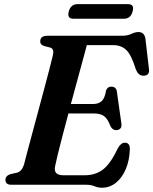

<svg xmlns="http://www.w3.org/2000/svg" viewBox="-20 -868 720 902"><path d="M385.5 0H34.5Q17.5 0 11.5 -6.8Q5.5 -13.5 5.5 -23Q5.5 -42 29 -50L59 -56.5Q82 -62 92.5 -94Q96 -109 106 -146.2Q116 -183.5 129.5 -234Q143 -284.5 158 -340Q173 -395.5 187 -448Q201 -500.5 211.8 -542Q222.5 -583.5 227.5 -604.5Q232 -623.5 229 -632.5Q226 -641.5 216 -644.5L188.5 -651.5Q180.5 -654 174.8 -659Q169 -664 169 -673.5Q169 -700 203 -700H551.5Q579.5 -700 597.2 -708.8Q615 -717.5 631 -717.5Q657 -717.5 663 -688L679.5 -546Q685 -515.5 658.5 -512.5Q645 -511 635.2 -517.8Q625.5 -524.5 617.5 -544Q597 -610.5 573.2 -633.2Q549.5 -656 511 -656H388Q381.5 -631 369.5 -587.5Q357.5 -544 343 -490Q328.5 -436 313 -379.5H419.5Q442.5 -379.5 457.5 -392.8Q472.5 -406 478.5 -444Q486 -461 502.5 -461Q525.5 -461 529 -438L550 -289.5Q553 -272.5 545.8 -264.8Q538.5 -257 526.5 -256.5Q508.5 -256.5 499 -275Q486.5 -309.5 469.2 -322.2Q452 -335 420 -335H301.5Q286.5 -279.5 273.5 -229.5Q260.5 -179.5 251.5 -142.8Q242.5 -106 239.5 -90Q234 -67.5 243.2 -56Q252.5 -44.5 280 -44.5H376Q429 -44.5 464.5 -72.2Q500 -100 534 -172Q548 -197.5 566.5 -197.5Q590.5 -197.5 590 -167.5Q588.5 -115.5 571.2 -74.2Q554 -33 524.8 -9.5Q495.5 14 459 14Q440.5 14 424.2 7Q408 0 385.5 0ZM303 -814Q312.5 -848.5 344 -848.5H582Q612.5 -848.5 603 -814.5Q594 -780 562.5 -780H324.5Q294 -780 303 -814Z"/></svg>

Font: Fraunces 9pt SemiBold
Style: Italic
Weight: 600
Italic angle: -16°
Version: Version 1.000;[b76b70a41]